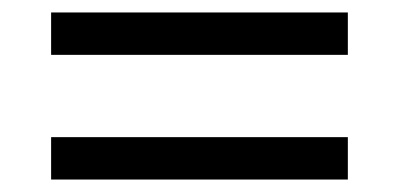

<svg xmlns="http://www.w3.org/2000/svg" viewBox="-20 -460 640 308"><path d="M62 -372V-440H538V-372ZM62 -172V-240H538V-172Z"/></svg>

Font: IBM Plaex Mono
Style: Regular
Weight: 400
Designer: Mike Abbink, Paul van der Laan, Pieter van Rosmalen
Foundry: Bold Monday
Version: Version 2.003